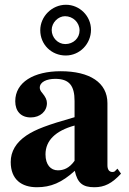

<svg xmlns="http://www.w3.org/2000/svg" viewBox="-20 -772 540 806"><path d="M293 -97C271 -66 247 -57 223 -57C193 -57 171 -80 171 -124C171 -182 213 -223 293 -245ZM473 -64 463 -54C460 -51 457 -50 452 -50C438 -50 431 -61 431 -78V-339C431 -425 357 -473 235 -473C122 -473 44 -427 44 -347C44 -305 68 -279 109 -279C149 -279 177 -305 177 -339C177 -353 171 -365 158 -381C149 -391 147 -398 147 -404C147 -428 176 -441 212 -441C271 -441 293 -412 293 -348V-280C177 -247 130 -229 92 -204C47 -174 25 -136 25 -92C25 -18 71 14 135 14C193 14 239 -5 294 -55C305 -4 327 14 376 14C419 14 450 -2 488 -43ZM314 -644C314 -612 288 -587 254 -587C223 -587 197 -614 197 -646C197 -677 224 -704 253 -704C286 -704 314 -678 314 -644ZM362 -647C362 -705 314 -752 257 -752C198 -752 149 -703 149 -645C149 -585 196 -539 256 -539C315 -539 362 -588 362 -647Z"/></svg>

Font: XITS Math
Style: Bold
Weight: 700
Designer: MicroPress Inc., with final additions and corrections provided by Coen Hoffman, Elsevier (retired)
Version: Version 1.302